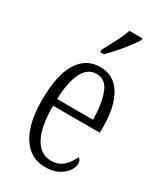

<svg xmlns="http://www.w3.org/2000/svg" viewBox="-194 -843 795 930"><g transform="rotate(30 203.5 -378.0)"><path d="M219 10Q137 10 91 -61.5Q45 -133 45 -263Q45 -404 88.5 -474Q132 -544 211 -544Q286 -544 326.5 -479.5Q367 -415 367 -298V-267H105Q106 -146 138.5 -88.5Q171 -31 229 -31Q271 -31 297.5 -56Q324 -81 337 -113Q343 -110 347.5 -103Q352 -96 352 -85Q352 -66 337.5 -44Q323 -22 293.5 -6Q264 10 219 10ZM307 -305Q306 -394 284.5 -450Q263 -506 212 -506Q161 -506 135 -452.5Q109 -399 106 -305ZM173 -619Q195 -660 214 -696Q233 -732 244 -766H317V-756Q307 -739 286.5 -712Q266 -685 241 -656.5Q216 -628 194 -606H173Z"/></g></svg>

Font: Noto Serif Tamil ExtraCondensed Light
Style: Regular
Weight: 300
Width: 2
Designer: Indian Type Foundry, Tom Grace, and the Monotype Design Team
Foundry: Monotype Imaging Inc.
Version: Version 2.004; ttfautohint (v1.8.4.7-5d5b)